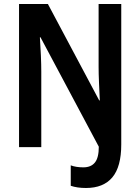

<svg xmlns="http://www.w3.org/2000/svg" viewBox="-20 -734 699 958"><path d="M409 204Q365 204 333 193V91Q346 96 362 98.5Q378 101 396 101Q434 101 453.5 77Q473 53 473 -2L182 -548H179Q182 -504 184 -457.5Q186 -411 186 -376V0H75V-714H219L475 -233H478Q476 -277 474 -321.5Q472 -366 472 -401V-714H585V-13Q585 98 540.5 151Q496 204 409 204Z"/></svg>

Font: Noto Sans Devanagari Condensed SemiBold
Style: Regular
Weight: 600
Width: 3
Designer: Jelle Bosma - Monotype Design Team
Foundry: Monotype Imaging Inc.
Version: Version 2.004; ttfautohint (v1.8.4.7-5d5b)